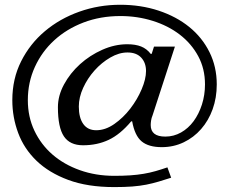

<svg xmlns="http://www.w3.org/2000/svg" viewBox="-20 -762 956 798"><path d="M707 -568.4 614.3 -283.2Q609.4 -271.5 607.9 -260.7Q606.4 -250 606.4 -242.2Q606.4 -194.3 667 -194.3Q702.1 -194.3 732.4 -211.4Q762.7 -228.5 784.7 -258.3Q806.6 -288.1 819.3 -327.6Q832 -367.2 832 -411.1Q832 -476.6 803.7 -528.8Q775.4 -581.1 727.1 -618.2Q678.7 -655.3 614.7 -675.3Q550.8 -695.3 480.5 -695.3Q397.5 -695.3 327.1 -668.5Q256.8 -641.6 205.6 -594.7Q154.3 -547.9 125 -483.9Q95.7 -419.9 95.7 -345.7Q95.7 -276.4 123 -218.8Q150.4 -161.1 198.2 -119.6Q246.1 -78.1 312 -54.7Q377.9 -31.2 455.1 -31.2Q491.2 -31.2 521 -33.2Q550.8 -35.2 576.7 -39.6Q602.5 -43.9 626.5 -50.8Q650.4 -57.6 675.8 -66.4L691.4 -23.4Q664.1 -14.6 639.6 -7.3Q615.2 0 588.4 5.4Q561.5 10.7 529.3 13.2Q497.1 15.6 455.1 15.6Q343.8 15.6 263.7 -14.2Q183.6 -43.9 131.8 -93.8Q80.1 -143.6 55.7 -209Q31.2 -274.4 31.2 -345.7Q31.2 -434.6 67.9 -507.3Q104.5 -580.1 166.5 -632.3Q228.5 -684.6 309.6 -713.4Q390.6 -742.2 479.5 -742.2Q565.4 -742.2 639.2 -717.8Q712.9 -693.4 766.6 -649.9Q820.3 -606.4 850.6 -545.4Q880.9 -484.4 880.9 -411.1Q880.9 -355.5 863.8 -308.1Q846.7 -260.7 815.9 -225.6Q785.2 -190.4 743.2 -170.4Q701.2 -150.4 652.3 -150.4Q597.7 -150.4 568.8 -174.3Q540 -198.2 529.3 -257.8H525.4Q479.5 -203.1 431.6 -180.7Q383.8 -158.2 325.2 -158.2Q270.5 -158.2 245.6 -195.3Q220.7 -232.4 220.7 -316.4Q220.7 -364.3 246.1 -411.1Q271.5 -458 312.5 -495.1Q353.5 -532.2 405.3 -555.2Q457 -578.1 508.8 -578.1Q543 -578.1 566.4 -568.8Q589.8 -559.6 606.4 -538.1H610.4L620.1 -568.4ZM379.9 -220.7Q418 -220.7 455.1 -246.6Q492.2 -272.5 521.5 -310.5Q550.8 -348.6 568.8 -391.1Q586.9 -433.6 586.9 -466.8Q586.9 -501 566.9 -522.5Q546.9 -543.9 509.8 -543.9Q474.6 -543.9 438.5 -522.9Q402.3 -502 373 -469.2Q343.8 -436.5 325.7 -397Q307.6 -357.4 307.6 -319.3Q307.6 -272.5 326.2 -246.6Q344.7 -220.7 379.9 -220.7Z"/></svg>

Font: Subtext
Style: Regular
Weight: 400
Designer: Christopher J. Fynn
Foundry: Christopher J. Fynn for DDC
Version: Version 1.000 preliminary